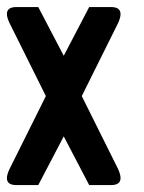

<svg xmlns="http://www.w3.org/2000/svg" viewBox="-20 -536 418 556"><path d="M216.8 -257.8 321.8 -46.9Q329.1 -30.8 329.1 -20.5Q329.1 0 301.3 0H238.3L164.6 -141.1L90.8 0H27.8Q0 0 0 -20Q0 -30.8 7.8 -46.9L112.8 -257.8L7.8 -468.8Q0 -484.9 0 -495.6Q0 -515.6 27.8 -515.6H90.8L164.6 -374.5L238.3 -515.6H301.3Q329.1 -515.6 329.1 -495.1Q329.1 -484.9 321.8 -468.8Z"/></svg>

Font: Aswaq
Style: Regular
Weight: 400
Designer: Husham Jawad
Version: Version 1.000;November 3, 2021;FontCreator 14.0.0.2814 32-bi